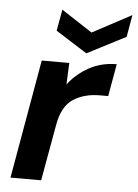

<svg xmlns="http://www.w3.org/2000/svg" viewBox="-52 -758 572 798"><g transform="rotate(5 234.0 -358.5)"><path d="M22 0 109 -496H224L220 -406Q255 -452 306.5 -480Q358 -508 421 -508L397 -373H362Q298 -373 252 -343.5Q206 -314 192 -235L150 0ZM291 -542 160 -625 176 -714 305 -630 468 -717 452 -625Z"/></g></svg>

Font: DeepMind Sans
Style: Bold Italic
Weight: 700
Italic angle: -10°
Designer: Jonny Pinhorn / Modifications: Colophon Foundry
Foundry: Colophon Foundry
Version: Version 1.002; ttfautohint (v1.8.2)